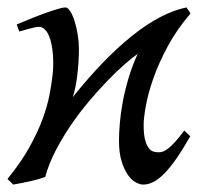

<svg xmlns="http://www.w3.org/2000/svg" viewBox="-25 -477 557 517"><path d="M487.3 -109.9Q466.8 -74.2 449.5 -49.3Q432.1 -24.4 416.7 -9Q401.4 6.3 387.7 13.2Q374 20 360.4 20Q351.6 20 340.1 13.7Q328.6 7.3 318.8 -6.8Q309.1 -21 302.2 -43.5Q295.4 -65.9 295.4 -98.6Q295.4 -118.2 297.6 -144.8Q299.8 -171.4 305.4 -201.9Q311 -232.4 320.8 -265.6Q330.6 -298.8 345.7 -332Q331.1 -321.8 309.3 -302.7Q287.6 -283.7 263.2 -258.3Q238.8 -232.9 213.1 -202.4Q187.5 -171.9 164.8 -138.4Q142.1 -105 124 -69.8Q106 -34.7 96.7 -0.5Q79.6 5.9 56.4 11Q33.2 16.1 10.7 20L-4.9 4.9Q32.2 -40.5 54.9 -81.8Q77.6 -123 90.3 -158.2Q103 -193.4 108.4 -222.2Q113.8 -251 116.2 -272Q117.7 -283.7 118.2 -298.1Q118.7 -312.5 117.7 -327.4Q116.7 -342.3 114 -356.2Q111.3 -370.1 106.7 -380.9Q102.1 -391.6 95.2 -398.2Q88.4 -404.8 79.1 -404.8Q74.7 -404.8 66.2 -402.8Q57.6 -400.9 48.8 -398.4Q38.6 -395.5 26.9 -392.1L20 -411.1Q40.5 -419.9 61.3 -428.2Q82 -436.5 100.1 -442.9Q118.2 -449.2 131.6 -453.1Q145 -457 150.9 -457Q157.7 -457 164.3 -446.5Q170.9 -436 176 -419.7Q181.2 -403.3 184.3 -383.5Q187.5 -363.8 187.5 -345.2Q187.5 -328.1 186.3 -309.3Q185.1 -290.5 182.9 -272.9Q180.7 -255.4 177.5 -240.2Q174.3 -225.1 170.9 -215.3Q253.4 -318.8 331.1 -380.9Q408.7 -442.9 477.1 -457Q484.4 -447.3 487.8 -440.4Q451.2 -397.9 426.8 -352.5Q402.3 -307.1 387.9 -265.9Q373.5 -224.6 367.7 -191.7Q361.8 -158.7 361.8 -141.1Q361.8 -115.2 365.7 -100.6Q369.6 -85.9 375.5 -78.4Q381.3 -70.8 388.4 -68.8Q395.5 -66.9 402.3 -66.9Q408.2 -66.9 414.3 -69.1Q420.4 -71.3 428.5 -77.6Q436.5 -84 447 -95.5Q457.5 -106.9 471.2 -125.5Z"/></svg>

Font: Gentium Plus
Style: Italic
Weight: 400
Italic angle: -8°
Designer: J. Victor Gaultney, Annie Olsen, Iska Routamaa
Foundry: SIL International
Version: Version 1.510